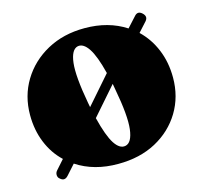

<svg xmlns="http://www.w3.org/2000/svg" viewBox="-77 -545 678 641"><g transform="rotate(-15 262.0 -224.5)"><path d="M56 5.5Q49.5 1 49 -7.8Q48.5 -16.5 55 -23.5L83 -55Q50.5 -85.5 32.8 -129Q15 -172.5 15 -224.5Q15 -290.5 47 -343.2Q79 -396 135.5 -427Q192 -458 265.5 -458Q347.5 -458 407.5 -419L438.5 -453Q451 -468 465.5 -455Q480.5 -441.5 468.5 -427.5L439 -395Q472 -363.5 490.2 -319.5Q508.5 -275.5 508.5 -222.5Q508.5 -156.5 476.8 -104Q445 -51.5 388.8 -21.2Q332.5 9 258 9Q175 9.5 114 -30.5L83.5 3.5Q70 18.5 56 5.5ZM212.5 -214.5Q214 -206 215.5 -198.5L299 -294Q283.5 -356 265.8 -382.5Q248 -409 228.5 -405.5Q205.5 -400.5 200.2 -355.2Q195 -310 212.5 -214.5ZM296 -43Q319 -47.5 324.5 -93Q330 -138.5 312 -234Q310.5 -244 308.5 -254L224.5 -158Q240.5 -93.5 258.2 -66.2Q276 -39 296 -43Z"/></g></svg>

Font: Fraunces 144pt Soft Black
Style: Regular
Weight: 900
Version: Version 1.000;[b76b70a41]